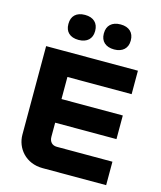

<svg xmlns="http://www.w3.org/2000/svg" viewBox="-130 -990 908 1083"><g transform="rotate(15 324.5 -448.5)"><path d="M64 -670V-153C64 -75 123 0 223 0H594V-137H269C242 -137 225 -155 225 -184V-266H583V-404H225V-533H600V-670ZM153 -822C153 -779 180 -751 231 -751C281 -751 309 -779 309 -822V-825C309 -869 281 -897 231 -897C180 -897 153 -869 153 -825ZM360 -822C360 -779 388 -751 439 -751C488 -751 517 -779 517 -822V-825C517 -869 489 -897 439 -897C388 -897 360 -869 360 -825Z"/></g></svg>

Font: LT Wave Alt Black
Style: Regular
Weight: 900
Designer: Daniel Lyons
Version: Version 2.5 (Glyphs App)